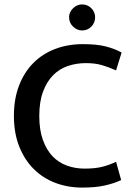

<svg xmlns="http://www.w3.org/2000/svg" viewBox="-20 -840 603 870"><path d="M363 -76Q412 -76 444.5 -84.5Q477 -93 506 -107L529 -24Q497 -9 455 0.5Q413 10 352 10Q287 10 230.5 -11.5Q174 -33 132.5 -74.5Q91 -116 67 -176.5Q43 -237 43 -315Q43 -391 66 -451.5Q89 -512 130.5 -554Q172 -596 229.5 -618Q287 -640 356 -640Q419 -640 459.5 -629.5Q500 -619 531 -602L506 -521Q472 -536 441.5 -545Q411 -554 369 -554Q326 -554 287.5 -541Q249 -528 220.5 -499Q192 -470 175 -424.5Q158 -379 158 -315Q158 -251 174.5 -205.5Q191 -160 218.5 -131.5Q246 -103 283.5 -89.5Q321 -76 363 -76ZM293 -762Q293 -785 311 -802.5Q329 -820 352 -820Q377 -820 394 -802.5Q411 -785 411 -762Q411 -737 394 -719.5Q377 -702 352 -702Q329 -702 311 -719.5Q293 -737 293 -762Z"/></svg>

Font: Mukta Medium
Style: Regular
Weight: 500
Designer: Girish Dalvi and Yashodeep Gholap
Foundry: Ek Type
Version: Version 2.538;PS 1.002;hotconv 16.6.51;makeotf.lib2.5.65220;